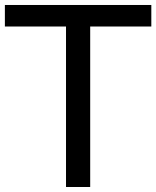

<svg xmlns="http://www.w3.org/2000/svg" viewBox="-20 -747 625 767"><path d="M243.7 0V-641.1H-0.5V-727.1H584.5V-641.1H340.3V0Z"/></svg>

Font: SG Kara Bold
Style: Regular
Weight: 400
Designer: Damoon Khanjanzadeh
Version: Version 1.000